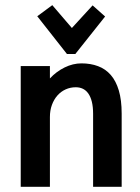

<svg xmlns="http://www.w3.org/2000/svg" viewBox="-20 -722 540 742"><path d="M60.1 0ZM60.1 0V-466.8H172.9V-418.9Q197.3 -445.3 229.5 -461.2Q261.7 -477.1 294.9 -477.1Q330.1 -477.1 358.9 -466.3Q387.7 -455.6 408 -432.4Q428.2 -409.2 439.2 -372.3Q450.2 -335.4 450.2 -283.2V0H339.8V-282.2Q339.8 -309.1 335 -328.6Q330.1 -348.1 321.3 -360.6Q312.5 -373 300.3 -378.9Q288.1 -384.8 272.9 -384.8Q252 -384.8 233.6 -376.5Q215.3 -368.2 201.9 -353Q188.5 -337.9 180.7 -316.7Q172.9 -295.4 172.9 -270V0ZM386.2 -658.2 271 -513.2H238.8L124 -659.2L182.1 -702.1L257.8 -613.8L337.9 -701.2Z"/></svg>

Font: InconsolataGo
Style: Bold
Weight: 700
Designer: Raph Levien, Kirill Tkachev(cyreal.org)
Foundry: Raph Levien, Kirill Tkachev(cyreal.org)
Version: Version 1.015; ttfautohint (v0.92) -l 8 -r 50 -G 200 -x 14 -